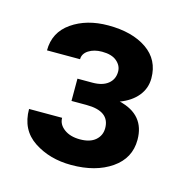

<svg xmlns="http://www.w3.org/2000/svg" viewBox="-70 -791 515 533"><g transform="rotate(15 187.5 -524.5)"><path d="M238 -608Q238 -625 223.5 -637.5Q209 -650 181 -650Q158 -650 142.5 -640Q127 -630 127 -614H32Q32 -666 74.5 -695.5Q117 -725 179 -725Q248 -725 290 -696Q332 -667 332 -614Q332 -585 314 -563Q296 -541 264 -529Q339 -511 339 -439Q339 -386 294 -355Q249 -324 179 -324Q117 -324 71.5 -354Q26 -384 26 -444H121Q121 -425 138.5 -412Q156 -399 184 -399Q213 -399 228.5 -412.5Q244 -426 244 -447Q244 -496 177 -496H134V-560H177Q206 -560 222 -573Q238 -586 238 -608Z"/></g></svg>

Font: Freesentation 7 Bold
Style: Regular
Weight: 700
Designer: glyphs from Roboto by Christian Robertson / Hangul glyphs from Noto Sans CJK(Source Han Sans) by Jang Soo-young and Kang
Foundry: PT&
Version: Version 2.001